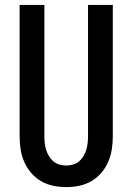

<svg xmlns="http://www.w3.org/2000/svg" viewBox="-20 -755 540 783"><path d="M250 8Q223 8 196.5 2.5Q170 -3 147 -16.5Q124 -30 106.5 -50.5Q89 -71 78.5 -95.5Q68 -120 64 -146.5Q60 -173 60 -200V-735H161V-200Q161 -186 162.5 -172Q164 -158 168 -144.5Q172 -131 179.5 -118.5Q187 -106 197.5 -97Q208 -88 222 -84Q236 -80 250 -80Q264 -80 278 -84Q292 -88 302.5 -97Q313 -106 320.5 -118.5Q328 -131 332 -144.5Q336 -158 337.5 -172Q339 -186 339 -200V-735H440V-200Q440 -173 436 -146.5Q432 -120 421.5 -95.5Q411 -71 393.5 -50.5Q376 -30 353 -16.5Q330 -3 303.5 2.5Q277 8 250 8Z"/></svg>

Font: Zed Sans Semibold
Style: Regular
Weight: 600
Designer: Belleve Invis
Foundry: Belleve Invis
Version: Version 1.0.0; ttfautohint (v1.8.4)